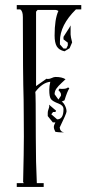

<svg xmlns="http://www.w3.org/2000/svg" viewBox="-20 -739 352 756"><path d="M69 -13H67L68 -12ZM74 -202Q74 -232 73.5 -286.5Q73 -341 73 -347Q70 -446 70 -672Q70 -695 60 -702H46V-719H300V-702H279Q216 -640 216 -577V-564L230 -548H241L247 -560V-571L230 -584V-594Q237 -606 245 -617.5Q253 -629 258 -639V-605V-603Q258 -596 264 -572L254 -549L234 -537Q212 -542 203.5 -556.5Q195 -571 195 -599Q195 -664 210 -696Q203 -700 198 -700H128L122 -693V-400L163 -429L168 -428Q176 -428 184 -432Q192 -436 199 -436Q224 -436 238 -427Q235 -424 222 -412Q209 -400 202 -390Q195 -380 195 -368L210 -347L220 -362V-368Q220 -374 210 -384L214 -390Q218 -389 225 -389Q242 -389 248 -395L253 -391Q245 -380 234 -344L223 -339Q230 -335 236 -323Q242 -311 242 -300Q242 -292 215 -237Q217 -220 232 -218H218Q210 -218 198 -220Q192 -231 192 -239Q192 -246 198 -257H188L168 -282V-295Q168 -301 171 -309Q174 -317 174 -321Q174 -322 173.5 -324Q173 -326 173 -327L201 -303L198 -298H189L182 -289L205 -269Q230 -269 230 -309Q230 -324 211 -331Q187 -340 180.5 -349Q174 -358 174 -385Q174 -400 178 -417Q147 -414 119 -377Q121 -375 121 -198Q121 -98 125 -18H152V-3H46V-18H74L71 -22Q74 -145 74 -202Z"/></svg>

Font: Bukvitsa
Style: Regular
Weight: 500
Foundry: Ponomar Technologies, Inc.
Version: Version 1.1